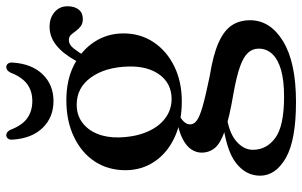

<svg xmlns="http://www.w3.org/2000/svg" viewBox="-196 -515 964 612"><g transform="rotate(-90 286.0 -209.0)"><path d="M349.5 -22.5Q286.5 -35.5 253.2 -45Q220 -54.5 207.8 -63.8Q195.5 -73 195.5 -85Q195.5 -96 204.5 -105.2Q213.5 -114.5 229.5 -122.5L216 -128.5Q173.5 -121.5 149.5 -109Q125.5 -96.5 115.5 -80.8Q105.5 -65 105.5 -48.5Q105.5 -24 120.5 -6Q135.5 12 176 26Q216.5 40 293 53Q349 63 380.2 74.2Q411.5 85.5 424.2 100Q437 114.5 437 133.5Q437 158.5 420 176.8Q403 195 369.2 204.8Q335.5 214.5 284 214.5Q191 214.5 152.8 186.8Q114.5 159 114.5 115Q114.5 85 143 61.2Q171.5 37.5 226 31L213.5 17.5Q114 29 73 60.8Q32 92.5 32 138Q32 187.5 88.5 220Q145 252.5 267 252.5Q393 252.5 460.2 211.5Q527.5 170.5 527.5 106Q527.5 71.5 510.5 46.8Q493.5 22 454.5 5Q415.5 -12 349.5 -22.5ZM381 -422 410 -415.5Q426 -441.5 437.8 -456.5Q449.5 -471.5 465 -471.5Q474.5 -471.5 480.8 -464.8Q487 -458 493.2 -449.2Q499.5 -440.5 508.2 -433.8Q517 -427 531.5 -427Q551 -427 561.5 -440.2Q572 -453.5 572 -475.5Q572 -501.5 553.2 -517.2Q534.5 -533 507 -533Q474 -533 447 -511Q420 -489 398 -448.5ZM485.5 -297.5Q485.5 -348.5 459 -389.5Q432.5 -430.5 385 -455Q337.5 -479.5 272.5 -479.5Q206 -479.5 155.5 -455.2Q105 -431 77.2 -388.8Q49.5 -346.5 49.5 -291Q49.5 -239.5 76.8 -198.8Q104 -158 153.5 -134.8Q203 -111.5 269 -111.5Q331 -111.5 380 -135.2Q429 -159 457.2 -201Q485.5 -243 485.5 -297.5ZM257.5 -446.5Q312 -447 345 -401.2Q378 -355.5 380 -281.5Q381.5 -220 353.8 -182.2Q326 -144.5 277 -144Q242 -144 214.8 -164.5Q187.5 -185 171.5 -222.8Q155.5 -260.5 154 -311Q153 -350.5 165.5 -381Q178 -411.5 201.8 -429Q225.5 -446.5 257.5 -446.5ZM270 -588Q302.5 -588 324.8 -605Q347 -622 361 -658.5Q368 -671 378 -671Q385 -671 389.2 -665.5Q393.5 -660 392.5 -650Q388.5 -589.5 355 -555Q321.5 -520.5 270 -520.5Q218 -520.5 184.5 -555Q151 -589.5 147 -650Q146 -660 150.2 -665.5Q154.5 -671 161.5 -671Q171 -671 178 -658.5Q192 -621 214.8 -604.5Q237.5 -588 270 -588Z"/></g></svg>

Font: Fraunces 10pt
Style: Regular
Weight: 400
Version: Version 1.000;[b76b70a41]